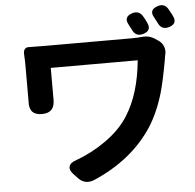

<svg xmlns="http://www.w3.org/2000/svg" viewBox="-60 -909 1050 1036"><g transform="rotate(-5 465.0 -391.5)"><path d="M325 44 302 20Q278 -4 283 -24.5Q288 -45 319 -55Q409 -88 482 -140Q564 -197 609 -269Q682 -384 699 -564H463H228V-400Q228 -399 228 -397Q231 -320 159 -320Q88 -320 93 -394Q93 -397 93 -400V-607Q93 -621 91 -651Q90 -668 98 -677.5Q106 -687 120 -686Q146 -685 208 -685H676Q710 -685 738 -688Q769 -691 798 -674L819 -660Q839 -647 847.5 -625Q856 -603 849 -578Q849 -576 848 -574Q847 -569 847 -567Q846 -562 845 -553Q825 -443 808 -382Q778 -278 730 -202Q621 -32 407 60Q359 78 325 44ZM682 -731Q681 -734 678 -739.5Q675 -745 673 -748Q670 -754 667 -760Q642 -804 693 -820Q729 -830 748 -799Q760 -779 768 -761Q789 -717 741 -703Q700 -691 682 -731ZM824 -755Q820 -762 814 -774Q813 -775 812 -778Q810 -782 809 -784Q780 -830 833 -846Q868 -857 887 -827Q892 -818 902 -800Q907 -790 909 -786Q931 -743 884 -728Q842 -715 824 -755Z"/></g></svg>

Font: GenSenRounded JP B
Style: Regular
Weight: 700
Version: Version 1.501;PS 1;hotconv 16.6.51;makeotf.lib2.5.65220